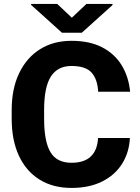

<svg xmlns="http://www.w3.org/2000/svg" viewBox="-20 -924 695 954"><path d="M467.3 -238.3H625.5Q621.6 -165 585.9 -109.1Q550.3 -53.2 486.6 -21.7Q422.9 9.8 335.4 9.8Q242.7 9.8 176 -32Q109.4 -73.7 73.7 -150.6Q38.1 -227.5 38.1 -333.5V-377Q38.1 -482.9 75 -560.1Q111.8 -637.2 178.5 -679.2Q245.1 -721.2 335 -721.2Q425.8 -721.2 488.3 -688.5Q550.8 -655.8 585.2 -598.6Q619.6 -541.5 626.5 -468.3H467.8Q464.4 -530.8 434.8 -563.5Q405.3 -596.2 335 -596.2Q266.6 -596.2 232.9 -543.9Q199.2 -491.7 199.2 -377.9V-333.5Q199.2 -221.7 230.5 -168.5Q261.7 -115.2 335.4 -115.2Q460 -115.2 467.3 -238.3ZM264.6 -904.3 336.9 -835.9 409.2 -904.3H539.1V-898.9L386.2 -761.2H288.1L134.3 -899.9V-904.3Z"/></svg>

Font: Vazirmatn RD UI ExtraBold
Style: Regular
Weight: 800
Designer: Saber Rastikerdar
Foundry: Saber Rastikerdar
Version: Version 33.003